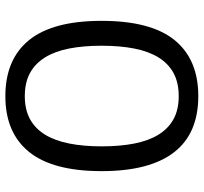

<svg xmlns="http://www.w3.org/2000/svg" viewBox="-42 -713 767 723"><g transform="rotate(-90 341.5 -351.5)"><path d="M151.9 -352.5Q151.9 -283.7 162.4 -229.7Q172.9 -175.8 195.8 -138.4Q218.8 -101.1 254.4 -81.5Q290 -62 340.8 -62Q392.1 -62 428 -81.5Q463.9 -101.1 486.8 -138.4Q509.8 -175.8 520.3 -229.7Q530.8 -283.7 530.8 -352.5Q530.8 -420.9 520.3 -474.6Q509.8 -528.3 486.8 -565.4Q463.9 -602.5 428 -622.1Q392.1 -641.6 340.8 -641.6Q290.5 -641.6 254.6 -622.1Q218.8 -602.5 196 -565.4Q173.3 -528.3 162.6 -474.6Q151.9 -420.9 151.9 -352.5ZM58.6 -352.5Q58.6 -536.1 130.9 -625.5Q203.1 -714.8 340.8 -714.8Q479.5 -714.8 552 -625.5Q624.5 -536.1 624.5 -352.5Q624.5 -167 552 -77.6Q479.5 11.7 340.8 11.7Q272 11.7 219.2 -10.5Q166.5 -32.7 130.9 -77.9Q95.2 -123 76.9 -191.4Q58.6 -259.8 58.6 -352.5Z"/></g></svg>

Font: Mako
Style: Regular
Weight: 400
Designer: vernon adams
Foundry: vernon adams
Version: Version 1.000